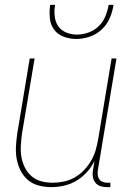

<svg xmlns="http://www.w3.org/2000/svg" viewBox="-20 -760 540 788"><path d="M191 8Q164 8 139 1.5Q114 -5 95 -21Q76 -37 64.5 -60Q53 -83 48.5 -108Q44 -133 45.5 -159.5Q47 -186 51 -213L102 -520H122L70 -210Q67 -186 65.5 -162Q64 -138 68 -115Q72 -92 82.5 -71.5Q93 -51 110 -36.5Q127 -22 149.5 -16Q172 -10 197 -10Q219 -10 242.5 -15Q266 -20 287 -32Q308 -44 325 -62Q342 -80 354 -100.5Q366 -121 372.5 -143.5Q379 -166 383 -189L438 -520H458L381 -58Q380 -49 381.5 -39.5Q383 -30 388.5 -23Q394 -16 403 -13Q412 -10 421 -10H433V8H418Q405 8 392.5 4Q380 0 372 -9.5Q364 -19 361.5 -32Q359 -45 361 -58L368 -100Q356 -75 337 -54Q318 -33 294 -18.5Q270 -4 243 2Q216 8 191 8ZM293 -600Q266 -600 241 -609.5Q216 -619 201.5 -639Q187 -659 184.5 -686Q182 -713 186 -740H206Q202 -717 204.5 -693.5Q207 -670 219 -652.5Q231 -635 252 -626.5Q273 -618 296 -618Q319 -618 343 -626.5Q367 -635 385 -652.5Q403 -670 412.5 -693.5Q422 -717 426 -740H446Q442 -713 430.5 -686Q419 -659 397.5 -639Q376 -619 348 -609.5Q320 -600 293 -600Z"/></svg>

Font: Iosevka Curly Thin
Style: Italic
Weight: 100
Italic angle: -9°
Monospace: yes
Designer: Belleve Invis
Foundry: Belleve Invis
Version: Version 22.1.2; ttfautohint (v1.8.4)